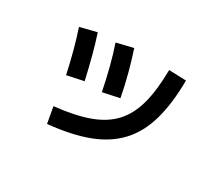

<svg xmlns="http://www.w3.org/2000/svg" viewBox="-116 -829 1232 1094"><g transform="rotate(30 500.0 -281.5)"><path d="M259 -76Q392 -90 481.5 -122.5Q571 -155 624.5 -213.5Q678 -272 702 -363Q726 -454 727 -584L840 -580Q839 -428 808 -319Q777 -210 710.5 -138Q644 -66 537.5 -25.5Q431 15 278 30ZM233 -265Q217 -339 198.5 -408.5Q180 -478 159 -540L267 -567Q286 -511 304.5 -441Q323 -371 342 -288ZM458 -283Q443 -358 424.5 -430.5Q406 -503 384 -567L492 -593Q514 -527 533.5 -453.5Q553 -380 567 -306Z"/></g></svg>

Font: M PLUS 1 Thin SemiBold
Style: Regular
Weight: 600
Version: Version 1.001